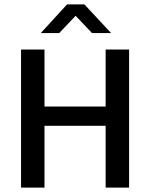

<svg xmlns="http://www.w3.org/2000/svg" viewBox="-20 -856 685 876"><path d="M76 0V-630H183V-370H462V-630H569V0H462V-282H183V0ZM286 -836H365L487 -705H400L325 -784L250 -705H166Z"/></svg>

Font: Ek Mukta Medium
Style: Regular
Weight: 500
Designer: Girish Dalvi and Yashodeep Gholap
Foundry: Ek Type
Version: Version 2.538;PS 1.002;hotconv 16.6.51;makeotf.lib2.5.65220;